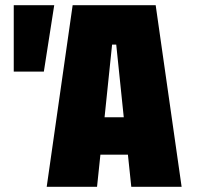

<svg xmlns="http://www.w3.org/2000/svg" viewBox="-20 -720 784 740"><path d="M33 -444V-700H189L149 -444ZM160 0 260 -700H580L680 0H486L473 -124H367L354 0ZM383 -268H457L428 -548H412Z"/></svg>

Font: Tektur Condensed ExtraBold
Style: Regular
Weight: 800
Width: 3
Designer: Adam Jagosz
Foundry: Adam Jagosz
Version: Version 1.005;gftools[0.9.30]